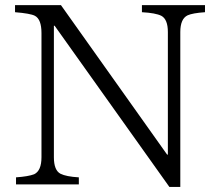

<svg xmlns="http://www.w3.org/2000/svg" viewBox="-20 -735 856 755"><path d="M786.1 -687Q737.3 -683.6 717.8 -674.8Q689 -661.1 689 -608.9V0H646L194.8 -633.8H191.9V-116.7Q191.9 -65.4 217.8 -51.8Q240.2 -40.5 290 -37.6V-9.8H43V-37.6Q91.3 -41 114.3 -49.8Q143.1 -63.5 143.1 -116.7V-605Q143.1 -659.2 117.2 -672.9Q99.6 -682.1 39.1 -687V-714.8H219.7L637.2 -127H640.1V-608.9Q640.1 -659.2 614.3 -672.9Q591.8 -684.1 538.1 -687V-714.8H786.1Z"/></svg>

Font: I.MingCP
Style: Regular
Weight: 400
Designer: I.Font Project
Version: Version 8.000; Sep 06, 2022